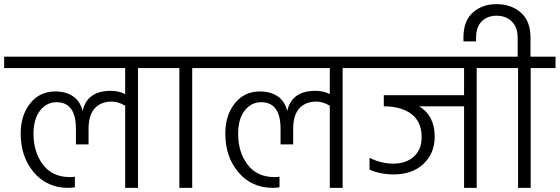

<svg xmlns="http://www.w3.org/2000/svg" viewBox="-40 -908 2705 928"><path d="M-20 -634V-579H565V-453C545 -463.7 521.7 -469 495 -469C419 -469 373.7 -436.3 359 -371C352.3 -401.7 337.5 -425.2 314.5 -441.5C291.5 -457.8 262.3 -466 227 -466C177 -466 136.7 -446.8 106 -408.5C75.3 -370.2 60 -321.3 60 -262C60 -187.3 81.2 -125 123.5 -75C165.8 -25 221.3 0 290 0C302 0 312.7 -1 322 -3V-54C316.7 -52.7 309 -52 299 -52C241.7 -52 197.8 -72.2 167.5 -112.5C137.2 -152.8 122 -202.3 122 -261C122 -309.7 132.7 -347.3 154 -374C175.3 -400.7 201.7 -414 233 -414C295.7 -414 327 -371 327 -285V-210H388V-284C388 -329.3 398 -362.8 418 -384.5C438 -406.2 465.3 -417 500 -417C521.3 -417 543 -410.3 565 -397V0H627V-579H747V-634Z M707 -579H827V0H889V-579H1009V-634H707Z M969 -634V-579H1554V-453C1534 -463.7 1510.7 -469 1484 -469C1408 -469 1362.7 -436.3 1348 -371C1341.3 -401.7 1326.5 -425.2 1303.5 -441.5C1280.5 -457.8 1251.3 -466 1216 -466C1166 -466 1125.7 -446.8 1095 -408.5C1064.3 -370.2 1049 -321.3 1049 -262C1049 -187.3 1070.2 -125 1112.5 -75C1154.8 -25 1210.3 0 1279 0C1291 0 1301.7 -1 1311 -3V-54C1305.7 -52.7 1298 -52 1288 -52C1230.7 -52 1186.8 -72.2 1156.5 -112.5C1126.2 -152.8 1111 -202.3 1111 -261C1111 -309.7 1121.7 -347.3 1143 -374C1164.3 -400.7 1190.7 -414 1222 -414C1284.7 -414 1316 -371 1316 -285V-210H1377V-284C1377 -329.3 1387 -362.8 1407 -384.5C1427 -406.2 1454.3 -417 1489 -417C1510.3 -417 1532 -410.3 1554 -397V0H1616V-579H1736V-634Z M1696 -634V-579H2203V-448H1815V-394C1871.7 -394 1916.3 -381.5 1949 -356.5C1981.7 -331.5 1998 -294.3 1998 -245C1998 -205 1985.3 -173.7 1960 -151C1934.7 -128.3 1901.7 -117 1861 -117C1823 -117 1784.7 -126.3 1746 -145V-88C1781.3 -72.7 1820.3 -65 1863 -65C1923 -65 1971 -82 2007 -116C2043 -150 2061 -193.7 2061 -247C2061 -315 2036 -364 1986 -394H2203V0H2264V-579H2384V-634Z M2524 -634V-726C2524 -780 2508.3 -820.5 2477 -847.5C2445.7 -874.5 2406.7 -888 2360 -888C2314 -888 2275.8 -874.5 2245.5 -847.5C2215.2 -820.5 2200 -780 2200 -726V-708H2261V-725C2261 -760.3 2270.2 -787 2288.5 -805C2306.8 -823 2330.7 -832 2360 -832C2390 -832 2414.5 -822.8 2433.5 -804.5C2452.5 -786.2 2462 -759.7 2462 -725V-634H2344V-579H2464V0H2525V-579H2645V-634Z"/></svg>

Font: Hind Light
Style: Regular
Weight: 300
Designer: Manushi Parikh, Satya Rajpurohit
Foundry: Indian Type Foundry
Version: Version 1.201;PS 1.0;hotconv 1.0.78;makeotf.lib2.5.61930; tt